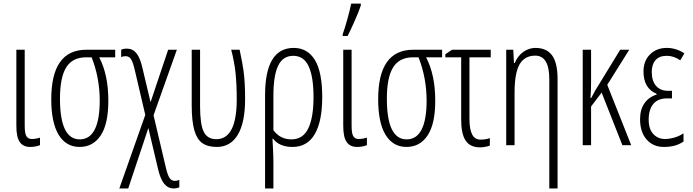

<svg xmlns="http://www.w3.org/2000/svg" viewBox="-20 -806 3846 1066"><path d="M117.2 -529.8V-107.9Q117.2 -66.9 126 -50.8Q135.3 -34.2 157.2 -34.2Q168 -34.2 183.6 -37.1Q197.8 -40 202.1 -42V0Q176.8 9.8 147.9 9.8Q107.4 9.8 88.9 -18.6Q70.8 -45.9 70.8 -107.9V-529.8Z M533.7 -247.1Q533.7 -373 488.8 -487.8H458Q382.8 -487.8 348.1 -432.6Q313 -377 313 -257.8Q313 -32.2 422.9 -32.2Q478 -32.2 505.9 -86.9Q533.7 -141.6 533.7 -247.1ZM581.5 -247.1Q581.5 -118.2 539.6 -54.7Q497.1 9.8 421.9 9.8Q346.7 9.8 305.7 -57.6Q264.6 -125 264.6 -254.9Q264.6 -529.8 459 -529.8H619.6V-487.8H530.8Q581.5 -390.6 581.5 -247.1Z M815.9 -238.8 913.6 -529.8H961.9L832.5 -166L898.9 116.2Q908.7 159.7 918.9 178.2Q930.2 198.2 949.7 198.2Q963.9 198.2 975.6 192.9V233.9Q961.4 240.2 943.8 240.2Q913.1 240.2 891.6 214.4Q870.1 188 856.9 129.9L803.7 -95.2L691.9 240.2H642.6L786.6 -168L729.5 -412.1Q718.3 -461.4 707.5 -477.5Q696.3 -494.1 678.7 -494.1Q662.6 -494.1 652.8 -488.8V-529.8Q665 -536.1 684.6 -536.1Q716.3 -536.1 737.3 -510.7Q758.3 -485.4 771.5 -425.8Z M1090.8 -216.8Q1090.8 -115.7 1110.8 -75.2Q1131.3 -33.2 1180.7 -33.2Q1294.4 -33.2 1294.4 -254.9Q1294.4 -336.9 1287.6 -402.3Q1281.2 -462.4 1263.7 -529.8H1310.5Q1328.1 -445.3 1332 -414.1Q1336.9 -376.5 1338.9 -338.9Q1340.8 -303.2 1340.8 -255.9Q1340.8 -126.5 1300.8 -58.6Q1260.3 9.8 1183.6 9.8Q1131.3 9.8 1101.6 -12.7Q1072.3 -34.7 1058.6 -84Q1044.4 -134.8 1044.4 -220.2V-529.8H1090.8Z M1607.9 -496.1Q1550.8 -496.1 1524.4 -441.4Q1498 -387.2 1498 -274.9V-83Q1535.6 -32.2 1597.7 -32.2Q1662.1 -32.2 1691.4 -92.8Q1720.7 -153.3 1720.7 -267.1Q1720.7 -379.9 1693.4 -438.5Q1666.5 -496.1 1607.9 -496.1ZM1769 -267.1Q1769 -131.3 1727.1 -60.5Q1685.5 9.8 1604 9.8Q1531.7 9.8 1496.6 -35.2H1492.7L1495.1 7.3Q1498 63 1498 95.2V240.2H1451.7V-276.9Q1451.7 -540 1610.8 -540Q1687.5 -540 1728.5 -472.7Q1769 -406.2 1769 -267.1Z M1882.8 -616.2Q1894 -647 1909.7 -703.6Q1923.8 -754.4 1929.7 -786.1H1983.4V-775.9Q1972.2 -741.7 1951.2 -694.3Q1927.2 -639.6 1909.7 -606H1882.8ZM1932.1 -529.8V-107.9Q1932.1 -66.9 1940.9 -50.8Q1950.2 -34.2 1972.2 -34.2Q1982.9 -34.2 1998.5 -37.1Q2012.7 -40 2017.1 -42V0Q1991.7 9.8 1962.9 9.8Q1922.4 9.8 1903.8 -18.6Q1885.7 -45.9 1885.7 -107.9V-529.8Z M2348.6 -247.1Q2348.6 -373 2303.7 -487.8H2272.9Q2197.8 -487.8 2163.1 -432.6Q2127.9 -377 2127.9 -257.8Q2127.9 -32.2 2237.8 -32.2Q2293 -32.2 2320.8 -86.9Q2348.6 -141.6 2348.6 -247.1ZM2396.5 -247.1Q2396.5 -118.2 2354.5 -54.7Q2312 9.8 2236.8 9.8Q2161.6 9.8 2120.6 -57.6Q2079.6 -125 2079.6 -254.9Q2079.6 -529.8 2273.9 -529.8H2434.6V-487.8H2345.7Q2396.5 -390.6 2396.5 -247.1Z M2586.4 -487.8V-146Q2586.4 -89.4 2601.1 -60.1Q2615.7 -30.8 2648.4 -30.8Q2675.8 -30.8 2699.7 -39.1V2Q2695.3 4.9 2676.3 8.8Q2659.2 12.2 2645.5 12.2Q2589.8 12.2 2564.9 -25.9Q2540.5 -63 2540.5 -142.1V-487.8H2452.6V-504.9L2489.7 -529.8H2704.6V-487.8Z M3029.8 240.2V-365.2Q3029.8 -497.1 2951.7 -497.1Q2892.1 -497.1 2864.3 -447.8Q2836.9 -399.4 2836.9 -291V0H2790.5V-529.8H2829.6L2833.5 -456.1H2837.9Q2855 -496.6 2885.7 -518.1Q2917 -540 2952.6 -540Q3014.2 -540 3044.9 -499Q3075.7 -458 3075.7 -366.2V240.2Z M3262.7 -262.2Q3278.3 -292.5 3283.2 -300.8Q3294.4 -320.3 3423.3 -529.8H3473.6L3351.6 -335L3484.4 0H3435.5L3320.3 -292L3261.7 -214.8V0H3215.3V-529.8H3261.7V-351.1Q3261.7 -296.4 3258.3 -262.2Z M3710.9 -301.8V-259.8H3683.6Q3633.3 -259.8 3607.4 -229Q3581.5 -197.8 3581.5 -141.1Q3581.5 -105.5 3593.3 -82Q3604.5 -59.6 3626 -46.4Q3646 -34.2 3671.9 -34.2Q3695.8 -34.2 3725.1 -42.5Q3753.4 -50.8 3774.9 -65.9V-20Q3753.4 -5.4 3728 2Q3700.7 9.8 3665.5 9.8Q3606 9.8 3569.8 -31.7Q3533.7 -73.2 3533.7 -144Q3533.7 -197.3 3557.6 -231.9Q3581.5 -267.1 3625.5 -280.8V-285.2Q3552.7 -315.4 3552.7 -409.2Q3552.7 -467.8 3588.9 -503.9Q3625 -540 3682.6 -540Q3733.4 -540 3779.8 -509.8L3756.8 -471.2Q3721.2 -496.1 3681.6 -496.1Q3640.6 -496.1 3619.6 -472.2Q3598.6 -448.2 3598.6 -407.2Q3598.6 -356.4 3622.6 -329.1Q3646.5 -301.8 3689.9 -301.8Z"/></svg>

Font: Germano
Style: Regular
Weight: 300
Width: 3
Foundry: Ascender Corporation
Version: Version 1.10; ttfautohint (v1.5)